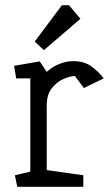

<svg xmlns="http://www.w3.org/2000/svg" viewBox="-20 -715 426 735"><path d="M46 0 37 -44 96 -58V-415H42L34 -463L132 -480L159 -440Q181 -460 208 -470.5Q235 -481 260 -481Q304 -481 332.5 -459Q361 -437 377 -415L301 -378L267 -424Q249 -424 223.5 -413Q198 -402 178.5 -377.5Q159 -353 159 -312V-64L299 -44V0ZM148 -523 113 -556 217 -695H244L288 -643Z"/></svg>

Font: Kreon Light Light
Style: Regular
Weight: 300
Version: Version 2.002